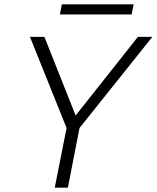

<svg xmlns="http://www.w3.org/2000/svg" viewBox="-20 -871 727 891"><path d="M620 -700H687L349 -277L295 0H234L289 -277L119 -700H186L331 -335ZM267 -851H600L591 -804H258Z"/></svg>

Font: Albert Sans Light
Style: Italic
Weight: 300
Italic angle: -11.25°
Designer: Andreas Rasmussen
Foundry: a.Foundry
Version: Version 1.025